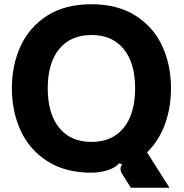

<svg xmlns="http://www.w3.org/2000/svg" viewBox="-20 -798 865 905"><path d="M564 35Q563 33 557.5 24.5Q552 16 550 10Q548 4 548 -2Q548 -12 556 -23L542 -29Q527 -10 494 2Q455 16 411 16Q288 16 203.5 -38Q119 -92 77.5 -182Q36 -272 36 -382Q36 -492 77.5 -581.5Q119 -671 203 -724.5Q287 -778 411 -778Q534 -778 618.5 -724.5Q703 -671 744.5 -581.5Q786 -492 786 -382Q786 -291 757.5 -212.5Q729 -134 673 -80L779 87H597ZM617 -382Q617 -501 563 -567Q509 -633 411 -633Q313 -633 259 -567Q205 -501 205 -382Q205 -262 259 -195.5Q313 -129 411 -129Q509 -129 563 -195.5Q617 -262 617 -382Z"/></svg>

Font: Open Sauce Sans ExtraBold
Style: Regular
Weight: 800
Designer: Alfredo Marco Pradil
Foundry: Creative Sauce Fz LLC
Version: Version 1.477